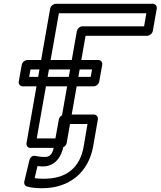

<svg xmlns="http://www.w3.org/2000/svg" viewBox="-20 -756 848 1014"><path d="M741 -617H415C400 -617 388 -603 386 -592L286 -25H174L291 -686H753ZM757 -567C768 -567 784 -577 787 -592L808 -711C810 -722 802 -736 787 -736H275C264 -736 248 -726 245 -711L120 0C118 11 125 25 140 25H302C313 25 329 15 332 0L432 -567ZM459 -350H134L141 -389H466ZM475 -300C486 -300 501 -310 504 -325L520 -414C522 -425 515 -439 500 -439H124C113 -439 98 -429 95 -414L79 -325C77 -314 85 -300 100 -300ZM207 123C272 123 306 69 315 17L336 -101H442L422 17C403 127 334 188 212 188C191 188 176 187 163 185L178 121C188 122 197 123 207 123ZM216 73C198 73 182 71 170 68C144 61 137 84 135 91L108 204C106 214 111 226 123 229C149 236 172 238 203 238C349 238 448 152 472 17L497 -126C499 -137 491 -151 476 -151H320C309 -151 294 -141 291 -126L265 17C258 58 244 73 216 73Z"/></svg>

Font: Asimov
Style: WidOuIt
Weight: 500
Designer: Google
Version: Version 2.000980; 2014